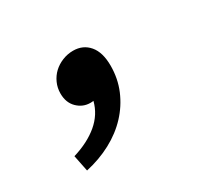

<svg xmlns="http://www.w3.org/2000/svg" viewBox="-89 -354 779 709"><g transform="rotate(-30 300.0 0.5)"><path d="M104 205 90 136Q156 116 198 80.5Q240 45 253 -6Q249 -5 240 -5Q208 -5 184.5 -28Q161 -51 161 -90Q161 -114 170.5 -135Q180 -156 196 -171Q212 -186 234 -195Q256 -204 280 -204Q322 -204 347.5 -174Q373 -144 373 -87Q373 -32 353 15.5Q333 63 297.5 101Q262 139 212.5 165.5Q163 192 104 205Z"/></g></svg>

Font: Source Code Pro
Style: Bold Italic
Weight: 700
Italic angle: -11°
Monospace: yes
Designer: Paul D. Hunt, Teo Tuominen
Foundry: Adobe Systems Incorporated
Version: Version 1.050;PS 1.000;hotconv 16.6.51;makeotf.lib2.5.65220